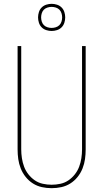

<svg xmlns="http://www.w3.org/2000/svg" viewBox="-20 -976 540 1004"><path d="M250 8Q224 8 199 2.5Q174 -3 152.5 -16.5Q131 -30 114.5 -50.5Q98 -71 88.5 -95Q79 -119 75.5 -144Q72 -169 72 -195V-735H91V-195Q91 -172 94.5 -149Q98 -126 106 -104.5Q114 -83 128.5 -64.5Q143 -46 162 -33Q181 -20 204 -15Q227 -10 250 -10Q273 -10 296 -15Q319 -20 338 -33Q357 -46 371.5 -64.5Q386 -83 394 -104.5Q402 -126 405.5 -149Q409 -172 409 -195V-735H428V-195Q428 -169 424.5 -144Q421 -119 411.5 -95Q402 -71 385.5 -50.5Q369 -30 347.5 -16.5Q326 -3 301 2.5Q276 8 250 8ZM250 -814Q236 -814 222 -818.5Q208 -823 198 -833Q188 -843 183.5 -857Q179 -871 179 -885Q179 -899 183.5 -913Q188 -927 198 -937Q208 -947 222 -951.5Q236 -956 250 -956Q264 -956 278 -951.5Q292 -947 302 -937Q312 -927 316.5 -913Q321 -899 321 -885Q321 -871 316.5 -857Q312 -843 302 -833Q292 -823 278 -818.5Q264 -814 250 -814ZM250 -830Q261 -830 272 -833.5Q283 -837 290.5 -844.5Q298 -852 301.5 -863Q305 -874 305 -885Q305 -896 301.5 -907Q298 -918 290.5 -925.5Q283 -933 272 -936.5Q261 -940 250 -940Q239 -940 228 -936.5Q217 -933 209.5 -925.5Q202 -918 198.5 -907Q195 -896 195 -885Q195 -874 198.5 -863Q202 -852 209.5 -844.5Q217 -837 228 -833.5Q239 -830 250 -830Z"/></svg>

Font: Iosevka Thin
Style: Regular
Weight: 100
Monospace: yes
Designer: Belleve Invis
Foundry: Belleve Invis
Version: Version 32.5.0; ttfautohint (v1.8.4)